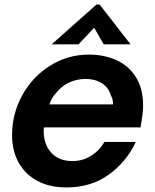

<svg xmlns="http://www.w3.org/2000/svg" viewBox="-20 -813 680 844"><path d="M33 -219Q33 -313 78 -394.5Q123 -476 200.5 -524.5Q278 -573 371 -573Q437 -573 491 -549Q545 -525 577 -474.5Q609 -424 609 -350Q609 -331 606 -307Q603 -283 598 -253H173Q172 -248 172 -239Q172 -178 205.5 -141.5Q239 -105 298 -105Q344 -105 381 -128.5Q418 -152 439 -189H577Q535 -100 457 -44.5Q379 11 272 11Q198 11 144 -18Q90 -47 61.5 -99Q33 -151 33 -219ZM477 -354Q477 -378 467 -394Q458 -428 428 -447Q398 -466 357 -466Q319 -466 285.5 -451Q252 -436 228 -406Q208 -386 197 -354ZM325 -618H207L404 -793H418L554 -618H436L394 -691Z"/></svg>

Font: Open Sauce One
Style: Bold Italic
Weight: 700
Italic angle: -10°
Designer: Alfredo Marco Pradil
Foundry: Creative Sauce Fz LLC
Version: Version 1.477